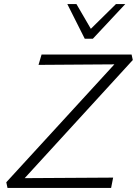

<svg xmlns="http://www.w3.org/2000/svg" viewBox="-20 -927 675 947"><path d="M17 0 11 -28 583 -652 601 -610 170 -607 185 -658H629L635 -631L63 -6L47 -48L538 -51L528 0ZM398 -736 415 -772 552 -907H598L438 -736ZM398 -736 312 -907H357L435 -773L438 -736Z"/></svg>

Font: Ysabeau Office Light
Style: Italic
Weight: 300
Italic angle: -12°
Designer: Christian Thalmann (Catharsis Fonts)
Version: Version 2.001;gftools[0.9.30]; featfreeze: tnum,lnum,ss02